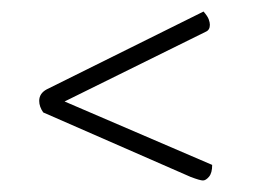

<svg xmlns="http://www.w3.org/2000/svg" viewBox="-20 -436 440 333"><path d="M92 -260 348 -150Q348 -136 342.5 -129.5Q337 -123 332 -123Q327 -123 311 -129L55 -241Q48 -251 48 -261Q48 -274 61 -281L333 -416Q340 -408 342 -402.5Q344 -397 344 -393Q344 -384 337 -381Z"/></svg>

Font: Yanone Kaffeesatz Thin
Style: Regular
Weight: 250
Designer: Yanone
Foundry: Yanone Font Production. Not for release.
Version: Version 1.002